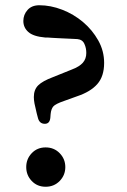

<svg xmlns="http://www.w3.org/2000/svg" viewBox="-20 -697 485 732"><path d="M154 -135Q186 -135 207.5 -113Q229 -91 229 -60Q229 -29 207.5 -7Q186 15 154 15Q122 15 101 -7Q80 -29 80 -60Q80 -91 101 -113Q122 -135 154 -135ZM182 -403 254 -432Q283 -443 296 -458Q309 -473 309 -495Q309 -514 302 -529Q295 -546 275 -548Q270 -548 265 -548.5Q260 -549 255 -549Q244 -550 233.5 -550Q223 -550 212 -551Q201 -552 192 -552Q183 -552 175 -553Q167 -554 161 -554Q155 -554 152 -554Q107 -558 88 -575Q69 -592 69 -617Q69 -641 85 -659Q101 -677 130 -677Q173 -677 217 -660Q261 -643 296.5 -613Q332 -583 354.5 -543Q377 -503 377 -457Q377 -406 351 -376.5Q325 -347 274 -330L224 -312Q192 -301 183.5 -291.5Q175 -282 173 -262L172 -249Q170 -225 151 -225Q131 -225 125 -246L120 -265Q114 -289 111.5 -302.5Q109 -316 109 -327Q109 -355 125.5 -371.5Q142 -388 182 -403Z"/></svg>

Font: Song Myung
Style: Regular
Weight: 400
Designer: JIKJI
Foundry: JIKJI
Version: Version 1.00